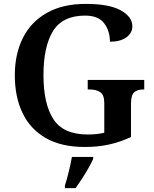

<svg xmlns="http://www.w3.org/2000/svg" viewBox="-20 -744 789 985"><path d="M415 10Q294 10 214.5 -36Q135 -82 95.5 -164.5Q56 -247 56 -358Q56 -466 97 -548.5Q138 -631 219.5 -677.5Q301 -724 420 -724Q540 -724 599.5 -691Q659 -658 659 -609Q659 -575 628.5 -552.5Q598 -530 544 -530Q544 -586 514 -625Q484 -664 417 -664Q301 -664 252 -584.5Q203 -505 203 -358Q203 -211 254 -132.5Q305 -54 430 -54Q478 -54 515 -63V-215Q515 -257 494.5 -271Q474 -285 440 -285H430V-334H720V-285H714Q685 -285 668.5 -270.5Q652 -256 652 -211V-41Q596 -15 539 -2.5Q482 10 415 10ZM313 208Q323 177 333 136Q343 95 349 61H458V71Q449 92 433.5 119Q418 146 400.5 173Q383 200 368 221H313Z"/></svg>

Font: Noto Serif Telugu SemiBold
Style: Regular
Weight: 600
Designer: Jelle Bosma - Monotype Design Team
Foundry: Monotype Imaging Inc.
Version: Version 2.005; ttfautohint (v1.8.4.7-5d5b)